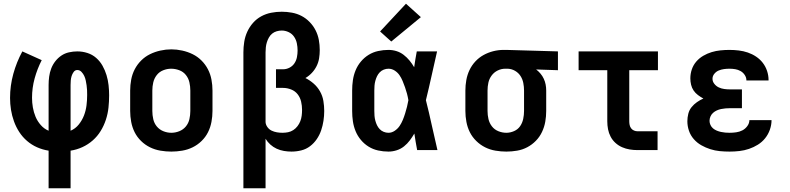

<svg xmlns="http://www.w3.org/2000/svg" viewBox="-20 -806 4240 1031"><path d="M241 205V3Q209 -2 179.5 -15Q150 -28 125.5 -49Q101 -70 83.5 -97Q66 -124 55 -154.5Q44 -185 39 -216.5Q34 -248 34 -280Q34 -346 51.5 -409.5Q69 -473 100 -530L204 -483Q180 -436 166 -385Q152 -334 152 -281Q152 -255 156.5 -229Q161 -203 171 -179Q181 -155 199 -134.5Q217 -114 241 -104V-350Q241 -372 244 -394.5Q247 -417 255 -438Q263 -459 277 -477Q291 -495 309.5 -507.5Q328 -520 350.5 -525Q373 -530 395 -530Q423 -530 449.5 -521.5Q476 -513 496.5 -495Q517 -477 530.5 -453Q544 -429 552 -402.5Q560 -376 563 -348.5Q566 -321 566 -294Q566 -261 562.5 -228Q559 -195 548.5 -163Q538 -131 520.5 -102.5Q503 -74 478 -52Q453 -30 422.5 -16Q392 -2 359 3V205ZM359 -104Q385 -115 403 -137.5Q421 -160 431 -186Q441 -212 444.5 -240Q448 -268 448 -296Q448 -309 447.5 -322Q447 -335 445 -348Q443 -361 440.5 -373.5Q438 -386 432.5 -398Q427 -410 417.5 -420Q408 -430 395 -430Q383 -430 375.5 -419.5Q368 -409 364.5 -397.5Q361 -386 360 -374Q359 -362 359 -350Z M900 8Q871 8 841.5 3Q812 -2 785.5 -15Q759 -28 737.5 -49Q716 -70 703 -96Q690 -122 684.5 -151.5Q679 -181 679 -210V-320Q679 -349 684.5 -378.5Q690 -408 703.5 -434Q717 -460 738 -481Q759 -502 785.5 -515Q812 -528 841.5 -534.5Q871 -541 900 -541Q929 -541 958.5 -534.5Q988 -528 1014.5 -515Q1041 -502 1062 -481Q1083 -460 1096.5 -434Q1110 -408 1115.5 -378.5Q1121 -349 1121 -320V-210Q1121 -181 1115.5 -151.5Q1110 -122 1097 -96Q1084 -70 1062.5 -49Q1041 -28 1014.5 -15Q988 -2 958.5 3Q929 8 900 8ZM900 -93Q922 -93 943 -101.5Q964 -110 978 -127Q992 -144 997 -166Q1002 -188 1002 -210V-320Q1002 -342 997 -364Q992 -386 978 -403.5Q964 -421 942.5 -429Q921 -437 899 -437Q877 -437 856 -428.5Q835 -420 821.5 -402.5Q808 -385 803 -363.5Q798 -342 798 -320V-210Q798 -188 803 -166Q808 -144 822 -127Q836 -110 857 -101.5Q878 -93 900 -93Z M1287 205V-525Q1287 -553 1291.5 -581.5Q1296 -610 1308 -636Q1320 -662 1339 -683.5Q1358 -705 1383 -718.5Q1408 -732 1436 -737.5Q1464 -743 1493 -743Q1520 -743 1547.5 -738Q1575 -733 1599 -720.5Q1623 -708 1642.5 -688Q1662 -668 1674.5 -643.5Q1687 -619 1692 -592Q1697 -565 1697 -537Q1697 -515 1693.5 -493Q1690 -471 1680 -451Q1670 -431 1654.5 -414.5Q1639 -398 1620 -387Q1644 -375 1664.5 -357Q1685 -339 1698.5 -315Q1712 -291 1716.5 -264Q1721 -237 1721 -210Q1721 -184 1717 -157.5Q1713 -131 1704.5 -106Q1696 -81 1681 -59Q1666 -37 1645 -21Q1624 -5 1598 1.5Q1572 8 1545 8Q1525 8 1504.5 4.5Q1484 1 1465.5 -7.5Q1447 -16 1431.5 -30Q1416 -44 1406 -61V205ZM1496 -93Q1512 -93 1527 -96Q1542 -99 1555 -107.5Q1568 -116 1577.5 -128.5Q1587 -141 1592.5 -155Q1598 -169 1600 -184.5Q1602 -200 1602 -216Q1602 -238 1597 -260Q1592 -282 1578.5 -299.5Q1565 -317 1543.5 -325.5Q1522 -334 1500 -334H1462V-434H1500Q1518 -434 1534.5 -442.5Q1551 -451 1561 -466Q1571 -481 1574.5 -499Q1578 -517 1578 -535Q1578 -554 1574 -573.5Q1570 -593 1559 -609Q1548 -625 1530 -633.5Q1512 -642 1493 -642Q1479 -642 1465.5 -638Q1452 -634 1441.5 -625.5Q1431 -617 1424 -604.5Q1417 -592 1413 -579Q1409 -566 1407.5 -552.5Q1406 -539 1406 -525V-154V-150Q1407 -136 1416 -123.5Q1425 -111 1438.5 -104.5Q1452 -98 1467 -95.5Q1482 -93 1496 -93Z M2066 8Q2038 8 2010.5 2Q1983 -4 1959.5 -18.5Q1936 -33 1918 -54.5Q1900 -76 1889.5 -101.5Q1879 -127 1875 -154.5Q1871 -182 1871 -210V-320Q1871 -348 1875 -375.5Q1879 -403 1889.5 -428.5Q1900 -454 1918 -475.5Q1936 -497 1959.5 -511.5Q1983 -526 2010.5 -532Q2038 -538 2066 -538Q2088 -538 2109 -531.5Q2130 -525 2147.5 -511.5Q2165 -498 2179 -481Q2193 -464 2204 -445Q2207 -466 2210.5 -487.5Q2214 -509 2218 -530H2327Q2312 -465 2297.5 -399Q2283 -333 2267 -268Q2284 -201 2298.5 -134Q2313 -67 2329 0H2220Q2216 -22 2212 -44.5Q2208 -67 2205 -89Q2194 -70 2180.5 -52Q2167 -34 2149.5 -20Q2132 -6 2110 1Q2088 8 2066 8ZM2066 -93Q2084 -93 2100 -104Q2116 -115 2126 -130Q2136 -145 2143 -162Q2150 -179 2155.5 -197Q2161 -215 2165.5 -232.5Q2170 -250 2173 -268Q2170 -286 2165.5 -303Q2161 -320 2155 -337Q2149 -354 2142 -371Q2135 -388 2125 -402.5Q2115 -417 2099.5 -427Q2084 -437 2066 -437Q2053 -437 2040.5 -432Q2028 -427 2019 -417.5Q2010 -408 2004.5 -396.5Q1999 -385 1995.5 -372Q1992 -359 1991 -346Q1990 -333 1990 -320V-210Q1990 -197 1991 -184Q1992 -171 1995.5 -158Q1999 -145 2004.5 -133.5Q2010 -122 2019 -112.5Q2028 -103 2040.5 -98Q2053 -93 2066 -93ZM2081 -583 2021 -637 2160 -786 2240 -714Z M2699 8Q2670 8 2640.5 3Q2611 -2 2585 -15Q2559 -28 2537.5 -49Q2516 -70 2503 -96Q2490 -122 2484.5 -151.5Q2479 -181 2479 -210V-320Q2479 -348 2484 -376Q2489 -404 2501 -429.5Q2513 -455 2532.5 -476Q2552 -497 2576.5 -510.5Q2601 -524 2628.5 -531Q2656 -538 2684 -538Q2688 -538 2692 -538Q2696 -538 2700 -538L2976 -530V-429L2859 -433Q2872 -423 2882.5 -410.5Q2893 -398 2900 -383Q2907 -368 2910 -352Q2913 -336 2913 -320V-210Q2913 -181 2908 -152.5Q2903 -124 2890.5 -97.5Q2878 -71 2857.5 -50Q2837 -29 2811.5 -15.5Q2786 -2 2757 3Q2728 8 2699 8ZM2699 -93Q2720 -93 2740.5 -102Q2761 -111 2773 -128.5Q2785 -146 2789.5 -167.5Q2794 -189 2794 -210V-320Q2794 -340 2790 -360.5Q2786 -381 2775 -398Q2764 -415 2746 -425.5Q2728 -436 2707 -437H2700Q2698 -437 2696.5 -437Q2695 -437 2693 -437Q2672 -437 2652.5 -427.5Q2633 -418 2620 -400.5Q2607 -383 2602.5 -362Q2598 -341 2598 -320V-210Q2598 -188 2603 -166.5Q2608 -145 2621.5 -127.5Q2635 -110 2656 -101.5Q2677 -93 2699 -93Z M3404 0Q3382 0 3361 -3.5Q3340 -7 3320.5 -15.5Q3301 -24 3285 -38.5Q3269 -53 3259 -72Q3249 -91 3245 -112Q3241 -133 3241 -155V-429H3087V-530H3513V-429H3359V-155Q3359 -145 3361 -135Q3363 -125 3369 -117Q3375 -109 3384.5 -105Q3394 -101 3404 -101H3511V0Z M3898 8Q3871 8 3845 5.5Q3819 3 3794 -5Q3769 -13 3746 -26Q3723 -39 3705.5 -59Q3688 -79 3679.5 -104Q3671 -129 3671 -155Q3671 -175 3676 -195Q3681 -215 3693.5 -230.5Q3706 -246 3722.5 -257.5Q3739 -269 3757 -277Q3742 -285 3728 -295.5Q3714 -306 3704.5 -320Q3695 -334 3691 -351Q3687 -368 3687 -385Q3687 -410 3695 -433.5Q3703 -457 3719 -475.5Q3735 -494 3756.5 -506.5Q3778 -519 3801 -526Q3824 -533 3848.5 -535.5Q3873 -538 3897 -538Q3922 -538 3947 -535Q3972 -532 3995.5 -524Q4019 -516 4040 -502Q4061 -488 4076 -468.5Q4091 -449 4099 -425Q4107 -401 4107 -376Q4107 -376 4107 -375.5Q4107 -375 4107 -374H3988Q3988 -375 3988 -375Q3988 -375 3988 -375Q3988 -390 3979 -403.5Q3970 -417 3956.5 -424.5Q3943 -432 3928 -434.5Q3913 -437 3897 -437Q3882 -437 3867.5 -435Q3853 -433 3839.5 -427.5Q3826 -422 3816 -410Q3806 -398 3806 -383Q3806 -368 3816 -355.5Q3826 -343 3840 -336.5Q3854 -330 3869.5 -328Q3885 -326 3900 -326H3964V-225H3900Q3888 -225 3876 -224Q3864 -223 3852 -220.5Q3840 -218 3829 -213Q3818 -208 3809 -200Q3800 -192 3795 -180.5Q3790 -169 3790 -157Q3790 -146 3795 -135Q3800 -124 3809 -116.5Q3818 -109 3829 -104.5Q3840 -100 3851.5 -97.5Q3863 -95 3874.5 -94Q3886 -93 3898 -93Q3915 -93 3933 -95.5Q3951 -98 3966.5 -106Q3982 -114 3993 -129Q4004 -144 4004 -161H4123Q4123 -135 4114 -109.5Q4105 -84 4088.5 -63.5Q4072 -43 4049.5 -29Q4027 -15 4002 -6.5Q3977 2 3950.5 5Q3924 8 3898 8Z"/></svg>

Font: Iosevka Slab Extended
Style: Bold
Weight: 700
Width: 7
Monospace: yes
Designer: Belleve Invis
Foundry: Belleve Invis
Version: Version 11.1.0; ttfautohint (v1.8.3)